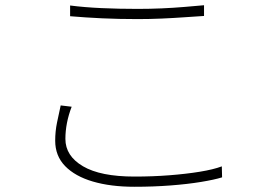

<svg xmlns="http://www.w3.org/2000/svg" viewBox="-20 -703 1040 734"><path d="M248 -682Q302 -675 368 -672Q434 -669 506 -669Q553 -669 598.5 -671Q644 -673 685 -676.5Q726 -680 760 -683V-642Q727 -640 685 -637Q643 -634 597.5 -632Q552 -630 506 -630Q434 -630 370 -633Q306 -636 248 -641ZM254 -295Q242 -264 236 -233Q230 -202 230 -172Q230 -107 297 -67.5Q364 -28 494 -28Q564 -28 628 -33Q692 -38 744 -46.5Q796 -55 828 -67L829 -25Q800 -16 748.5 -7.5Q697 1 631.5 6Q566 11 494 11Q403 11 335 -9Q267 -29 229 -68Q191 -107 191 -165Q191 -201 198 -234.5Q205 -268 212 -300Z"/></svg>

Font: Noto Sans JP Thin ExtraLight
Style: Regular
Weight: 250
Version: Version 2.004-H2;hotconv 1.0.118;makeotfexe 2.5.65603